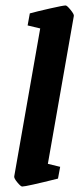

<svg xmlns="http://www.w3.org/2000/svg" viewBox="-20 -673 290 702"><path d="M32 -28 127 -569 81 -580 89 -624Q114 -631 162.5 -642Q211 -653 220 -653Q225 -653 238 -637Q251 -621 250 -615L155 -74L200 -63L192 -20Q76 9 61 9Q56 9 43.5 -6Q31 -21 32 -28Z"/></svg>

Font: Grenze SemiBold
Style: Italic
Weight: 600
Italic angle: -10°
Designer: Renata Polastri
Foundry: Omnibus-Type
Version: Version 1.002; ttfautohint (v1.8)